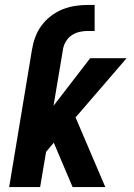

<svg xmlns="http://www.w3.org/2000/svg" viewBox="-20 -755 540 775"><path d="M17 0 109 -554Q113 -579 122 -604Q131 -629 147 -651Q163 -673 185 -690Q207 -707 232 -717Q257 -727 282.5 -731Q308 -735 333 -735H362V-630H333Q317 -630 300 -626Q283 -622 268.5 -612Q254 -602 245 -586Q236 -570 234 -554L196 -328L344 -520H491L285 -281L405 0H273L197 -179L166 -142L142 0Z"/></svg>

Font: Iosevka SS04 Extrabold Oblique
Style: Regular
Weight: 800
Italic angle: -9°
Monospace: yes
Designer: Belleve Invis
Foundry: Belleve Invis
Version: Version 19.0.0; ttfautohint (v1.8.4)